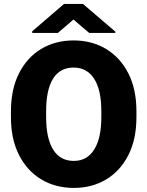

<svg xmlns="http://www.w3.org/2000/svg" viewBox="-20 -921 730 951"><path d="M655.8 -369.6V-340.8Q655.8 -231.9 616.2 -153.6Q576.7 -75.2 506.6 -32.7Q436.5 9.8 345.7 9.8Q254.4 9.8 184.1 -32.7Q113.8 -75.2 74 -153.6Q34.2 -231.9 34.2 -340.8V-369.6Q34.2 -478.5 73.7 -557.1Q113.3 -635.7 183.3 -678.2Q253.4 -720.7 344.7 -720.7Q435.5 -720.7 505.9 -678.2Q576.2 -635.7 616 -557.1Q655.8 -478.5 655.8 -369.6ZM481.9 -340.8V-370.6Q481.9 -476.1 446 -531.2Q410.2 -586.4 344.7 -586.4Q276.9 -586.4 242.7 -531.2Q208.5 -476.1 208.5 -370.6V-340.8Q208.5 -236.3 243.2 -180.2Q277.8 -124 345.7 -124Q411.1 -124 446.5 -180.2Q481.9 -236.3 481.9 -340.8ZM391.1 -901.4 551.3 -764.2V-757.8H421.9L343.8 -824.2L266.6 -757.8H139.6V-766.1L296.9 -901.4Z"/></svg>

Font: Vazirmatn UI FD Black
Style: Regular
Weight: 900
Designer: Saber Rastikerdar
Foundry: Saber Rastikerdar
Version: Version 33.003